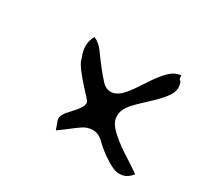

<svg xmlns="http://www.w3.org/2000/svg" viewBox="-79 -565 534 510"><g transform="rotate(30 187.5 -310.5)"><path d="M268 -324Q255 -309 253 -294Q251 -279 257 -267.5Q263 -256 277.5 -243Q292 -230 305.5 -220.5Q319 -211 339.5 -198Q360 -185 372 -176Q359 -160 343.5 -157Q328 -154 312.5 -161.5Q297 -169 279.5 -181.5Q262 -194 245 -211Q230 -223 214.5 -222Q199 -221 187.5 -213.5Q176 -206 157.5 -191.5Q139 -177 131 -172Q129 -177 126.5 -184.5Q124 -192 122.5 -195.5Q121 -199 121 -203.5Q121 -208 123 -212.5Q125 -217 130 -224Q133 -227 140.5 -235.5Q148 -244 152 -248.5Q156 -253 160.5 -260Q165 -267 165.5 -273Q166 -279 163 -282Q160 -286 141 -306.5Q122 -327 109 -344.5Q96 -362 95 -372Q79 -409 96 -438Q113 -431 125.5 -413.5Q138 -396 152 -378Q166 -360 179 -346Q192 -332 209 -333.5Q226 -335 244 -356Q255 -369 275 -400Q295 -431 311 -447Q327 -463 346 -465Q347 -465 347 -461Q347 -457 348 -454.5Q349 -452 353 -450Q361 -429 350 -410.5Q339 -392 309 -364.5Q279 -337 268 -324Z"/></g></svg>

Font: Long Cang
Style: Regular
Weight: 400
Designer: ZhongQi
Foundry: ZhongQi
Version: Version 2.001